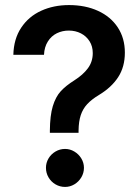

<svg xmlns="http://www.w3.org/2000/svg" viewBox="-20 -737 559 765"><path d="M276.4 -417Q311 -439 330.3 -465.1Q349.6 -491.2 349.6 -525.4Q349.6 -552.2 336.9 -572.5Q324.2 -592.8 302.5 -604Q280.8 -615.2 253.9 -615.2Q228.5 -615.2 206.5 -604.5Q184.6 -593.8 170.7 -571.8Q156.7 -549.8 155.3 -518.6H33.2Q34.7 -582 64.5 -626.7Q94.2 -671.4 144 -694.1Q193.8 -716.8 254.9 -716.8Q320.3 -716.8 370.8 -693.6Q421.4 -670.4 449.5 -627.4Q477.5 -584.5 477.5 -527.3Q477.5 -470.7 450.9 -429.7Q424.3 -388.7 374 -358.4Q344.7 -340.8 327.4 -322Q310.1 -303.2 301.8 -278.3Q293.5 -253.4 293 -216.8V-208H178.7V-216.8Q179.2 -276.9 190.4 -314Q201.7 -351.1 221.9 -373.3Q242.2 -395.5 276.4 -417ZM163.1 -68.4Q163.1 -88.4 173.3 -105.7Q183.6 -123 201.2 -133.3Q218.8 -143.6 239.3 -143.6Q258.8 -143.6 276.1 -133.3Q293.5 -123 304 -105.7Q314.5 -88.4 314.5 -68.4Q314.5 -47.9 304 -30.3Q293.5 -12.7 276.1 -2.4Q258.8 7.8 239.3 7.8Q218.8 7.8 201.2 -2.4Q183.6 -12.7 173.3 -30.3Q163.1 -47.9 163.1 -68.4Z"/></svg>

Font: Pretendard JP SemiBold
Style: Regular
Weight: 600
Designer: Base glyphs from Inter by Rasmus Andersson; Hangeul glyphs from Noto Sans CJK(Source Han Sans) by Jang Soo-young and Kan
Foundry: Kil Hyung-jin
Version: Version 1.309